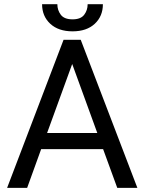

<svg xmlns="http://www.w3.org/2000/svg" viewBox="-20 -902 692 922"><path d="M543 0 475.1 -186H177.7L110.4 0H14.2L285.2 -710.9H367.7L639.6 0ZM206.1 -263.2H447.3L326.7 -594.7ZM400.9 -881.8H474.1Q474.1 -824.2 435.1 -787.8Q396 -751.5 328.6 -751.5Q260.7 -751.5 221.4 -787.8Q182.1 -824.2 182.1 -881.8H255.4Q255.4 -853 272 -831.1Q288.6 -809.1 328.6 -809.1Q367.7 -809.1 384.3 -831.1Q400.9 -853 400.9 -881.8Z"/></svg>

Font: Vazirmatn FD
Style: Regular
Weight: 400
Designer: Saber Rastikerdar
Foundry: Saber Rastikerdar
Version: Version 33.001